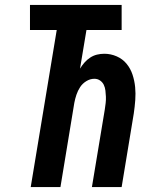

<svg xmlns="http://www.w3.org/2000/svg" viewBox="-20 -755 640 775"><path d="M104 0 209 -634H101V-735H471V-634H329L303 -478Q311 -491 321 -502.5Q331 -514 344 -522.5Q357 -531 371.5 -534.5Q386 -538 401 -538Q427 -538 451 -527.5Q475 -517 491 -497.5Q507 -478 515 -453.5Q523 -429 525.5 -403.5Q528 -378 526 -351Q524 -324 520 -297L471 0H351L403 -313Q405 -326 406.5 -339Q408 -352 407.5 -364.5Q407 -377 405.5 -389.5Q404 -402 399 -412.5Q394 -423 384 -430Q374 -437 361 -437Q344 -437 328.5 -427.5Q313 -418 303.5 -403.5Q294 -389 288.5 -372.5Q283 -356 280 -340L224 0Z"/></svg>

Font: Iosevka Curly Extended Oblique
Style: Bold
Weight: 700
Width: 7
Italic angle: -9°
Monospace: yes
Designer: Belleve Invis
Foundry: Belleve Invis
Version: Version 11.1.0; ttfautohint (v1.8.3)